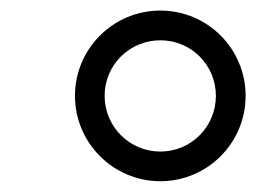

<svg xmlns="http://www.w3.org/2000/svg" viewBox="-20 -754 495 356"><path d="M277.3 -418C364.7 -418 435.4 -489 435.4 -576.3C435.4 -663.7 364.7 -734.4 277.3 -734.4C190 -734.4 119 -663.7 119 -576.3C119 -489 190 -418 277.3 -418ZM277.3 -473C220.2 -473 174 -519.2 174 -576.3C174 -633.5 220.2 -679.3 277.3 -679.3C334.5 -679.3 380.3 -633.5 380.3 -576.3C380.3 -519.2 334.5 -473 277.3 -473Z"/></svg>

Font: TID UI Light
Style: Italic
Weight: 300
Italic angle: -9.39999°
Designer: The TID Project Authors
Foundry: Bakken & Bæck
Version: Version 1.001;hotconv 1.0.109;makeotfexe 2.5.65596